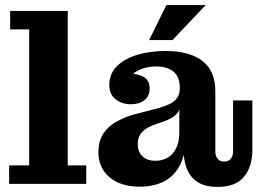

<svg xmlns="http://www.w3.org/2000/svg" viewBox="-20 -725 1038 757"><path d="M16 0V-73H95V-609H20V-682H247V-73H320V0Z M495 -314Q462 -314 436.5 -333Q411 -352 411 -390Q411 -435 442 -465Q473 -495 523.5 -509.5Q574 -524 632 -524Q728 -524 779 -484Q830 -444 829 -362L689 -379Q689 -422 664 -442.5Q639 -463 596 -463Q568 -463 543.5 -455Q519 -447 502.5 -432Q486 -417 479 -394V-436Q520 -436 545 -422.5Q570 -409 570 -376Q570 -347 550 -330.5Q530 -314 495 -314ZM838 12Q769 12 736.5 -26.5Q704 -65 704 -134V-164H687V-293H683L689 -335V-379L829 -362V-128Q829 -110 838 -99Q847 -88 863 -88Q881 -88 890 -99Q899 -110 899 -128V-329H975V-135Q975 -68 942 -28Q909 12 838 12ZM531 11Q455 11 411.5 -26.5Q368 -64 368 -124Q368 -169 387.5 -198.5Q407 -228 442 -247Q477 -266 521 -277L606 -299Q633 -307 651 -316Q669 -325 679 -340Q689 -355 689 -379L692 -293H687Q681 -278 666 -266.5Q651 -255 625 -246L596 -236Q572 -228 556 -217.5Q540 -207 531.5 -192.5Q523 -178 523 -157Q523 -126 542 -108.5Q561 -91 592 -91Q618 -91 639.5 -102.5Q661 -114 674 -139.5Q687 -165 687 -206L713 -197Q714 -125 692 -79Q670 -33 629 -11Q588 11 531 11ZM568 -567 636 -705H791L660 -567Z"/></svg>

Font: Montagu Slab 144pt SemiBold
Style: Regular
Weight: 600
Version: Version 1.000